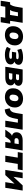

<svg xmlns="http://www.w3.org/2000/svg" viewBox="2328 -2906 673 5439"><g transform="rotate(90 2664.5 -186.5)"><path d="M-35 130 8 -136H70Q98 -174 115.5 -224.5Q133 -275 145 -359L167 -492H591L535 -136H618L576 130H426L447 0H136L115 130ZM227 -135H369L404 -358H294L286 -308Q279 -258 264.5 -212Q250 -166 227 -135Z M940 11Q819 11 753 -52Q687 -115 687 -219Q687 -290 711.5 -343.5Q736 -397 777.5 -432.5Q819 -468 871 -485.5Q923 -503 978 -503Q1098 -503 1164.5 -440Q1231 -377 1231 -274Q1231 -202 1206.5 -148.5Q1182 -95 1140.5 -59.5Q1099 -24 1047 -6.5Q995 11 940 11ZM943 -120Q994 -120 1023 -165Q1052 -210 1052 -279Q1052 -324 1031.5 -348Q1011 -372 974 -372Q924 -372 895 -327.5Q866 -283 866 -213Q866 -168 886.5 -144Q907 -120 943 -120Z M1492 11Q1423 11 1366.5 -5Q1310 -21 1273 -48L1326 -153Q1358 -133 1407 -121.5Q1456 -110 1507 -110Q1557 -110 1584 -119.5Q1611 -129 1611 -154Q1611 -171 1598.5 -179.5Q1586 -188 1558 -188H1412L1431 -308H1565Q1622 -308 1622 -345Q1622 -362 1602 -371Q1582 -380 1530 -380Q1444 -380 1359 -340L1326 -451Q1371 -475 1434 -489Q1497 -503 1574 -503Q1671 -503 1726 -469.5Q1781 -436 1781 -380Q1781 -336 1756.5 -304Q1732 -272 1691 -257Q1730 -245 1750 -217.5Q1770 -190 1770 -151Q1770 -71 1695 -30Q1620 11 1492 11Z M1836 0 1913 -492H2199Q2262 -492 2301 -475.5Q2340 -459 2358 -432.5Q2376 -406 2376 -376Q2376 -333 2352 -301.5Q2328 -270 2288 -256Q2364 -233 2364 -152Q2364 -82 2308 -41Q2252 0 2143 0ZM2046 -303H2158Q2184 -303 2200.5 -316.5Q2217 -330 2217 -354Q2217 -372 2204.5 -381Q2192 -390 2170 -390H2060ZM2015 -103H2133Q2204 -103 2204 -159Q2204 -200 2149 -200H2030Z M2699 11Q2578 11 2512 -52Q2446 -115 2446 -219Q2446 -290 2470.5 -343.5Q2495 -397 2536.5 -432.5Q2578 -468 2630 -485.5Q2682 -503 2737 -503Q2857 -503 2923.5 -440Q2990 -377 2990 -274Q2990 -202 2965.5 -148.5Q2941 -95 2899.5 -59.5Q2858 -24 2806 -6.5Q2754 11 2699 11ZM2702 -120Q2753 -120 2782 -165Q2811 -210 2811 -279Q2811 -324 2790.5 -348Q2770 -372 2733 -372Q2683 -372 2654 -327.5Q2625 -283 2625 -213Q2625 -168 2645.5 -144Q2666 -120 2702 -120Z M3047 17 3012 -124Q3071 -135 3103 -178.5Q3135 -222 3148 -309L3177 -492H3619L3542 0H3364L3420 -356H3317L3307 -295Q3290 -192 3260.5 -126.5Q3231 -61 3180 -26.5Q3129 8 3047 17Z M3618 0 3705 -121Q3743 -172 3792 -189Q3742 -202 3717 -233.5Q3692 -265 3692 -313Q3692 -403 3755 -447.5Q3818 -492 3919 -492H4207L4129 0H3966L3990 -149H3959Q3942 -149 3925 -138Q3908 -127 3895 -109L3817 0ZM3924 -261H4008L4027 -380H3941Q3902 -380 3880 -362.5Q3858 -345 3858 -315Q3858 -261 3924 -261Z M4354 0 4410 -353H4254L4276 -492H4767L4744 -353H4588L4532 0Z M4758 0 4835 -492H4995L4954 -231L5197 -492H5343L5265 0H5105L5147 -262L4904 0Z"/></g></svg>

Font: Nunito Sans Black
Style: Italic
Weight: 900
Italic angle: -9°
Designer: Vernon Adams
Foundry: Vernon Adams
Version: Version 3.006; ttfautohint (v1.8.3)